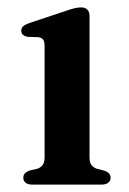

<svg xmlns="http://www.w3.org/2000/svg" viewBox="-20 -499 350 519"><path d="M222 -456.5V-74.5Q222 -60 227 -53.2Q232 -46.5 241 -43L261 -38Q270 -35 274.5 -30.2Q279 -25.5 279 -18.5Q279 -10 272.5 -5Q266 0 254.5 0H67Q55.5 0 49.2 -5Q43 -10 43 -18.5Q43 -25.5 47.2 -30.2Q51.5 -35 60 -38L81.5 -43Q90.5 -46.5 95.5 -53.2Q100.5 -60 100.5 -74V-375Q100.5 -387 96.5 -392Q92.5 -397 84 -398.5L54 -399.5Q45.5 -401.5 41.5 -405.5Q37.5 -409.5 37.5 -416Q37.5 -423 42.5 -427.8Q47.5 -432.5 59 -436.5L157.5 -469.5Q172.5 -474.5 181.8 -476.8Q191 -479 200 -479Q210 -479 216 -473Q222 -467 222 -456.5Z"/></svg>

Font: Fraunces Medium
Style: Regular
Weight: 500
Version: Version 1.000;[b76b70a41]